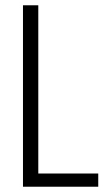

<svg xmlns="http://www.w3.org/2000/svg" viewBox="-20 -707 411 727"><path d="M67 0H352V-50H125V-687H67Z"/></svg>

Font: Secuela Light
Style: Regular
Weight: 300
Designer: Fernando Haro
Foundry: deFharo
Version: Version 1.708